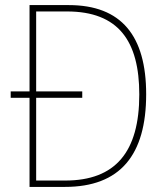

<svg xmlns="http://www.w3.org/2000/svg" viewBox="-20 -734 654 754"><path d="M250 -714H96V-375H22V-350H96V0H235C452 0 554 -125 554 -364C554 -593 457 -714 250 -714ZM243 -689C445 -689 527 -573 527 -363C527 -138 434 -25 236 -25H122V-350H303V-375H122V-689Z"/></svg>

Font: Noto Sans Thai Looped SemiCondensed Thin
Style: Regular
Weight: 100
Width: 4
Designer: Sasikarn Vongin, Ben Mitchell
Foundry: The Fontpad Ltd
Version: Version 1.001